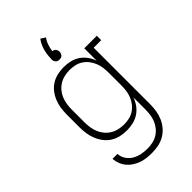

<svg xmlns="http://www.w3.org/2000/svg" viewBox="-285 -859 1170 1170"><g transform="rotate(-45 300.0 -274.0)"><path d="M296 213Q274 213 251 210.5Q228 208 207 200.5Q186 193 166.5 180.5Q147 168 132.5 150.5Q118 133 110 111.5Q102 90 100 68H143Q144 94 159 116.5Q174 139 196.5 152Q219 165 244.5 170Q270 175 296 175Q319 175 341.5 170Q364 165 383.5 153Q403 141 417.5 123Q432 105 440.5 84Q449 63 452 40.5Q455 18 455 -5V-106Q446 -80 429.5 -57.5Q413 -35 390.5 -20Q368 -5 340.5 1.5Q313 8 286 8Q258 8 231 2Q204 -4 180.5 -18.5Q157 -33 140 -55Q123 -77 112.5 -102.5Q102 -128 98 -155.5Q94 -183 94 -210V-320Q94 -347 98 -374.5Q102 -402 112.5 -427.5Q123 -453 140 -475Q157 -497 180.5 -511.5Q204 -526 231 -532Q258 -538 286 -538Q313 -538 340.5 -531.5Q368 -525 390.5 -510Q413 -495 429.5 -472.5Q446 -450 455 -424V-530H563V-492H498V-5Q498 23 493.5 51Q489 79 477.5 105Q466 131 447.5 152.5Q429 174 404.5 188Q380 202 352 207.5Q324 213 296 213ZM299 -30Q322 -30 344 -35Q366 -40 385 -52.5Q404 -65 418 -83Q432 -101 440.5 -122Q449 -143 452 -165Q455 -187 455 -210V-320Q455 -343 452 -365Q449 -387 440.5 -408Q432 -429 418 -447Q404 -465 385 -477.5Q366 -490 344 -495Q322 -500 299 -500Q276 -500 253.5 -495Q231 -490 211 -478Q191 -466 176.5 -448.5Q162 -431 153 -410Q144 -389 140.5 -366Q137 -343 137 -320V-210Q137 -187 140.5 -164Q144 -141 153 -120Q162 -99 176.5 -81.5Q191 -64 211 -52Q231 -40 253.5 -35Q276 -30 299 -30ZM300 -588Q293 -588 286.5 -590Q280 -592 275.5 -597Q271 -602 268.5 -608.5Q266 -615 266 -622V-624L267 -635Q268 -669 277.5 -701.5Q287 -734 307 -761L337 -742Q323 -723 315.5 -700.5Q308 -678 305 -655Q311 -655 317 -652Q323 -649 326.5 -644.5Q330 -640 332 -634Q334 -628 334 -622Q334 -615 331.5 -608.5Q329 -602 324.5 -597Q320 -592 313.5 -590Q307 -588 300 -588Z"/></g></svg>

Font: Iosevka Slab XLtEx
Style: Regular
Weight: 200
Width: 7
Monospace: yes
Designer: Belleve Invis
Foundry: Belleve Invis
Version: Version 11.1.0; ttfautohint (v1.8.3)